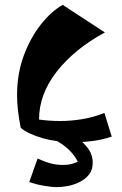

<svg xmlns="http://www.w3.org/2000/svg" viewBox="-20 -559 500 787"><path d="M284 24Q212 24 153.5 7Q95 -10 65 -35Q57 -75 53.5 -107.5Q50 -140 50 -169Q50 -258 78 -332.5Q106 -407 149 -460.5Q192 -514 237 -539L410 -426Q286 -359 213 -266Q140 -173 140 -69Q182 -63 227 -63Q271 -63 316.5 -70.5Q362 -78 408 -96L438 1Q399 14 360 19Q321 24 284 24ZM214 208Q192 208 160 202.5Q128 197 100 187L134 91Q163 104 186.5 110.5Q210 117 238 117Q257 117 270 114Q283 111 299 104Q287 79 262 54.5Q237 30 190 6L218 -44Q249 -27 282 -5Q315 17 337.5 45Q360 73 360 108Q360 138 344.5 157Q329 176 305.5 187.5Q282 199 257.5 203.5Q233 208 214 208Z"/></svg>

Font: Joti One
Style: Regular
Weight: 400
Designer: Eduardo Rodriguez Tunni
Foundry: Eduardo Rodriguez Tunni
Version: Version 1.002; ttfautohint (v1.8.4.7-5d5b);gftools[0.9.24]